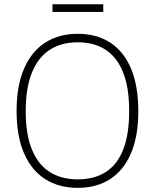

<svg xmlns="http://www.w3.org/2000/svg" viewBox="-20 -896 747 926"><path d="M355 10Q264 10 197.8 -32.2Q131.5 -74.5 95.8 -157Q60 -239.5 60 -360Q60 -481.5 95.8 -564.5Q131.5 -647.5 197.8 -690.2Q264 -733 355 -733Q446 -733 511.5 -690.5Q577 -648 612 -565Q647 -482 647 -360Q647 -239.5 612 -157.2Q577 -75 511.5 -32.5Q446 10 355 10ZM355 -31Q436 -31 491.2 -67Q546.5 -103 574.8 -176.2Q603 -249.5 603 -360Q603 -472 574.2 -545.5Q545.5 -619 490.2 -655.5Q435 -692 355 -692Q275 -692 219 -655.2Q163 -618.5 133.5 -544.8Q104 -471 104 -360Q104 -249 133.5 -176Q163 -103 219 -67Q275 -31 355 -31ZM478 -875.5V-838.5H233V-875.5Z"/></svg>

Font: Public Sans Thin
Style: Regular
Weight: 100
Designer: The Public Sans project authors (U.S. Web Design System). Libre Franklin designed by Pablo Impallari and Rodrigo Fuenzal
Version: Version 1.008